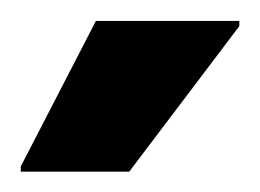

<svg xmlns="http://www.w3.org/2000/svg" viewBox="-20 -738 251 185"><path d="M0 -572.6V-577.6L72.4 -717.8H210.6V-712.8L104.5 -572.6Z"/></svg>

Font: Saira Thin SemiCondensed
Style: Regular
Weight: 100
Width: 4
Version: Version 1.101